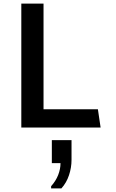

<svg xmlns="http://www.w3.org/2000/svg" viewBox="-20 -706 640 1063"><path d="M98 0V-686H221V-101H522L537 0ZM263 337V325Q289 296 302 263Q315 230 315 197H267V70H376V179Q376 222 362 264Q348 306 320 337Z"/></svg>

Font: Chivo Mono Medium Medium
Style: Regular
Weight: 500
Monospace: yes
Version: Version 1.008